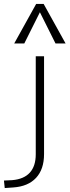

<svg xmlns="http://www.w3.org/2000/svg" viewBox="-96 -769 352 972"><path d="M127 11Q127 88 86.5 131.5Q46 175 -29 180L-72 183L-76 145L-34 143Q25 138 55 105Q85 72 85 12V-484H127ZM27 -549H-24L87 -749H125L236 -549H185L106 -707Z"/></svg>

Font: wassup Sans
Style: Light
Weight: 200
Version: Version 2.001